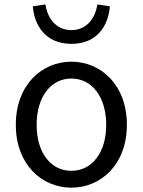

<svg xmlns="http://www.w3.org/2000/svg" viewBox="-20 -836 646 869"><path d="M303.1 13.4C436.2 13.4 554.3 -91.1 554.3 -271C554.3 -452.3 436.2 -556.8 303.1 -556.8C169.7 -556.8 51.6 -452.3 51.6 -271C51.6 -91.1 169.7 13.4 303.1 13.4ZM303.1 -62.9C208.7 -62.9 145.8 -146.1 145.8 -271C145.8 -396.1 208.7 -480.5 303.1 -480.5C397.2 -480.5 460.7 -396.1 460.7 -271C460.7 -146.1 397.2 -62.9 303.1 -62.9ZM303.1 -637.5C423.3 -637.5 470.7 -724.1 477.4 -807.3L420.7 -816C412.1 -758.3 375.8 -699.7 303.1 -699.7C230.1 -699.7 193.8 -758.3 185.8 -816L128.5 -807.3C135.1 -724.1 183.6 -637.5 303.1 -637.5Z"/></svg>

Font: Source Han Sans JP VF
Style: Regular
Weight: 250
Designer: Ryoko NISHIZUKA 西塚涼子 (kana, bopomofo & ideographs); Paul D. Hunt (Latin, Greek & Cyrillic); Sandoll Communications 산돌커뮤니
Foundry: Adobe
Version: Version 2.004;hotconv 1.0.118;makeotfexe 2.5.65603